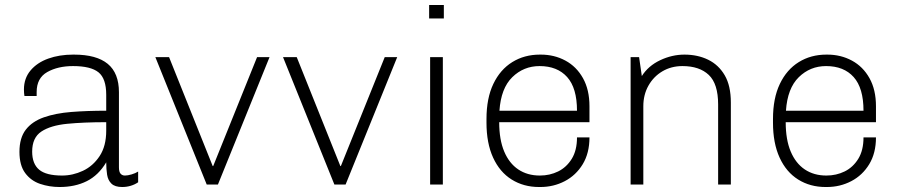

<svg xmlns="http://www.w3.org/2000/svg" viewBox="-20 -740 3605 770"><path d="M219 10Q178 10 141 -2.5Q104 -15 81 -46Q58 -77 58 -131Q58 -187 83.5 -220Q109 -253 156 -269.5Q203 -286 266.5 -291Q330 -296 406 -296V-360Q406 -425 375 -450Q344 -475 273 -475Q212 -475 169.5 -451Q127 -427 127 -371V-355H78Q77 -361 76.5 -367.5Q76 -374 76 -381Q76 -426 102.5 -457.5Q129 -489 173.5 -505Q218 -521 273 -521H277Q367 -521 412 -484Q457 -447 457 -370V-69Q457 -51 463.5 -43.5Q470 -36 481 -36Q492 -36 507.5 -40.5Q523 -45 534 -52V-9Q521 0 504.5 5Q488 10 470 10Q441 10 427 -3.5Q413 -17 409.5 -39.5Q406 -62 406 -89Q375 -37 328 -13.5Q281 10 219 10ZM229 -36Q272 -36 312.5 -55Q353 -74 379.5 -114Q406 -154 406 -216V-250Q316 -250 249.5 -243.5Q183 -237 146 -212.5Q109 -188 109 -132Q109 -83 137 -59.5Q165 -36 229 -36Z M809 0 603 -511H658L833 -74H835L1011 -511H1061L854 0Z M1321 0 1115 -511H1170L1345 -74H1347L1523 -511H1573L1366 0Z M1705 0V-511H1756V0ZM1701 -666V-720H1760V-666Z M2142 10Q2080 10 2032 -20Q1984 -50 1957.5 -108Q1931 -166 1931 -248V-263Q1931 -346 1958.5 -403.5Q1986 -461 2034.5 -491Q2083 -521 2145 -521H2149Q2203 -521 2247.5 -497Q2292 -473 2318 -426.5Q2344 -380 2344 -314V-250H1982Q1982 -180 2002 -132.5Q2022 -85 2058.5 -60.5Q2095 -36 2145 -36Q2185 -36 2218.5 -52.5Q2252 -69 2273 -103Q2294 -137 2294 -189H2344Q2344 -126 2317 -81.5Q2290 -37 2245 -13.5Q2200 10 2147 10ZM1983 -296H2294Q2294 -387 2254.5 -431Q2215 -475 2144 -475Q2080 -475 2034.5 -430.5Q1989 -386 1983 -296Z M2509 0V-511H2543L2554 -435Q2580 -476 2627.5 -498.5Q2675 -521 2725 -521Q2778 -521 2820 -500.5Q2862 -480 2886.5 -438Q2911 -396 2911 -329V0H2860V-321Q2860 -404 2822.5 -439.5Q2785 -475 2717 -475Q2672 -475 2636.5 -454Q2601 -433 2580.5 -396.5Q2560 -360 2560 -314V0Z M3291 10Q3229 10 3181 -20Q3133 -50 3106.5 -108Q3080 -166 3080 -248V-263Q3080 -346 3107.5 -403.5Q3135 -461 3183.5 -491Q3232 -521 3294 -521H3298Q3352 -521 3396.5 -497Q3441 -473 3467 -426.5Q3493 -380 3493 -314V-250H3131Q3131 -180 3151 -132.5Q3171 -85 3207.5 -60.5Q3244 -36 3294 -36Q3334 -36 3367.5 -52.5Q3401 -69 3422 -103Q3443 -137 3443 -189H3493Q3493 -126 3466 -81.5Q3439 -37 3394 -13.5Q3349 10 3296 10ZM3132 -296H3443Q3443 -387 3403.5 -431Q3364 -475 3293 -475Q3229 -475 3183.5 -430.5Q3138 -386 3132 -296Z"/></svg>

Font: Chivo Medium Thin
Style: Regular
Weight: 250
Version: Version 2.002